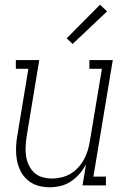

<svg xmlns="http://www.w3.org/2000/svg" viewBox="-20 -784 540 812"><path d="M190 8Q163 8 138.5 0.5Q114 -7 95.5 -23.5Q77 -40 66 -62.5Q55 -85 51 -110.5Q47 -136 48 -162.5Q49 -189 54 -215L100 -493H47V-530H146L93 -209Q90 -188 88.5 -166.5Q87 -145 90 -125Q93 -105 101.5 -86.5Q110 -68 124 -54.5Q138 -41 158 -35Q178 -29 199 -29Q219 -29 239 -33.5Q259 -38 277 -48.5Q295 -59 310 -75Q325 -91 335 -109.5Q345 -128 351 -147.5Q357 -167 360 -187L411 -493H358V-530H457L375 -37H428V0H329L344 -90Q333 -68 316.5 -49Q300 -30 279.5 -16.5Q259 -3 236 2.5Q213 8 190 8ZM287 -598 262 -622 403 -764 433 -736Z"/></svg>

Font: Iosevka Slab XLtObl
Style: Regular
Weight: 200
Italic angle: -9°
Monospace: yes
Designer: Belleve Invis
Foundry: Belleve Invis
Version: Version 11.1.1; ttfautohint (v1.8.3)